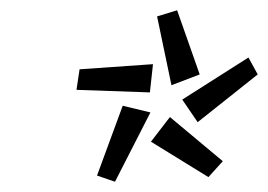

<svg xmlns="http://www.w3.org/2000/svg" viewBox="-20 -755 522 374"><path d="M365 -517 335 -561 464 -643 482 -610ZM386 -410 274 -479 311 -527 414 -441ZM204 -401 169 -413 219 -549 273 -536ZM129 -580 135 -620 278 -630 272 -575ZM314 -589 286 -723 325 -735 369 -610Z"/></svg>

Font: Exo Thin Medium
Style: Italic
Weight: 500
Italic angle: -9°
Version: Version 2.000